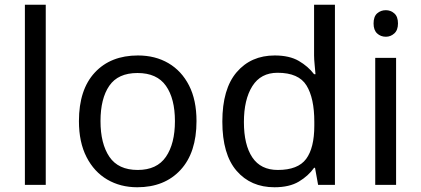

<svg xmlns="http://www.w3.org/2000/svg" viewBox="-20 -780 1776 810"><path d="M173 0H85V-760H173Z M809 -269Q809 -136 741.5 -63Q674 10 559 10Q488 10 432.5 -22.5Q377 -55 345 -117.5Q313 -180 313 -269Q313 -402 380 -474Q447 -546 562 -546Q635 -546 690.5 -513.5Q746 -481 777.5 -419.5Q809 -358 809 -269ZM404 -269Q404 -174 441.5 -118.5Q479 -63 561 -63Q642 -63 680 -118.5Q718 -174 718 -269Q718 -364 680 -418Q642 -472 560 -472Q478 -472 441 -418Q404 -364 404 -269Z M1138 10Q1038 10 978 -59.5Q918 -129 918 -267Q918 -405 978.5 -475.5Q1039 -546 1139 -546Q1201 -546 1240.5 -523Q1280 -500 1305 -467H1311Q1310 -480 1307.5 -505.5Q1305 -531 1305 -546V-760H1393V0H1322L1309 -72H1305Q1281 -38 1241 -14Q1201 10 1138 10ZM1152 -63Q1237 -63 1271.5 -109.5Q1306 -156 1306 -250V-266Q1306 -366 1273 -419.5Q1240 -473 1151 -473Q1080 -473 1044.5 -416.5Q1009 -360 1009 -265Q1009 -169 1044.5 -116Q1080 -63 1152 -63Z M1608 -737Q1628 -737 1643.5 -723.5Q1659 -710 1659 -681Q1659 -653 1643.5 -639Q1628 -625 1608 -625Q1586 -625 1571 -639Q1556 -653 1556 -681Q1556 -710 1571 -723.5Q1586 -737 1608 -737ZM1651 -536V0H1563V-536Z"/></svg>

Font: Noto Sans NKo
Style: Regular
Weight: 400
Designer: Monotype Design Team
Foundry: Monotype Imaging Inc.
Version: Version 2.003; ttfautohint (v1.8.4.7-5d5b)